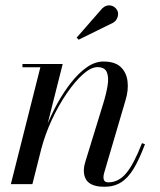

<svg xmlns="http://www.w3.org/2000/svg" viewBox="-20 -705 612 735"><path d="M379.5 10Q340.5 10 320.8 -5.2Q301 -20.5 301 -52.5Q301 -63 303.2 -72.5Q305.5 -82 307.5 -88.5L375 -308Q387 -346.5 392 -378.2Q397 -410 388.8 -429Q380.5 -448 353 -448Q328.5 -448 297.8 -420.8Q267 -393.5 235.8 -348Q204.5 -302.5 178.5 -246.5Q152.5 -190.5 137.5 -133H128.5Q138.5 -172.5 156.8 -218.2Q175 -264 199.2 -308.2Q223.5 -352.5 252.5 -389.2Q281.5 -426 312.8 -447.8Q344 -469.5 376 -469.5Q419.5 -469.5 441.8 -448.8Q464 -428 468.2 -393.8Q472.5 -359.5 460 -319.5L379 -44Q377.5 -39.5 376.8 -34.8Q376 -30 376 -26Q376 -18 380 -12.5Q384 -7 395 -7Q434 -7 463.2 -42Q492.5 -77 523.5 -157L535 -153Q513.5 -95.5 491.8 -59.5Q470 -23.5 443.2 -6.8Q416.5 10 379.5 10ZM21.5 0 134.5 -447.5H66V-460H220L104 0ZM281 -553 273.5 -561 371.5 -673Q379.5 -680.5 387.8 -683Q396 -685.5 403.8 -684Q411.5 -682.5 417.8 -678Q424 -673.5 427.5 -667.5Q432.5 -659.5 432 -649.8Q431.5 -640 426.8 -631.8Q422 -623.5 414 -618.5Z"/></svg>

Font: Bodoni Moda 18pt
Style: Italic
Weight: 400
Italic angle: -13°
Designer: Owen Earl
Foundry: indestructible type
Version: Version 2.005